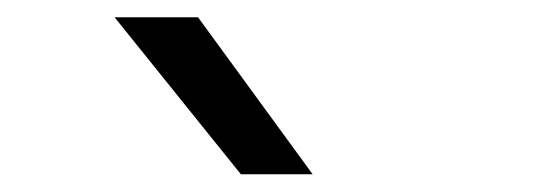

<svg xmlns="http://www.w3.org/2000/svg" viewBox="-20 -828 640 222"><path d="M258.5 -626.5 112.5 -808H209L341.5 -626.5Z"/></svg>

Font: Encode Sans SC Expanded
Style: Regular
Weight: 400
Width: 7
Designer: Multiple Designers
Foundry: Impallari Type
Version: Version 3.002